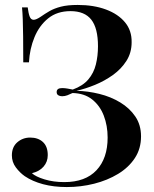

<svg xmlns="http://www.w3.org/2000/svg" viewBox="-20 -742 624 776"><path d="M294 -722Q359 -722 408.5 -703.5Q458 -685 485.5 -651.5Q513 -618 512 -571Q512 -529 491 -496Q470 -463 436.5 -439Q403 -415 364 -399Q325 -383 289 -375Q335 -374 381.5 -362.5Q428 -351 466 -328Q504 -305 527 -271Q550 -237 550 -191Q550 -141 525 -103Q500 -65 457 -39Q414 -13 360.5 0.5Q307 14 250 14Q197 14 154 2.5Q111 -9 80 -30Q60 -44 44 -65.5Q28 -87 28 -114Q28 -148 50 -167Q72 -186 102 -186Q134 -186 153.5 -168Q173 -150 173 -115Q173 -88 156 -68.5Q139 -49 109 -42Q124 -28 160 -17Q196 -6 240 -6Q325 -6 370 -54Q415 -102 415 -186Q415 -234 399.5 -274.5Q384 -315 352.5 -340Q321 -365 273 -366Q263 -361 252.5 -357Q242 -353 231 -353Q222 -353 215.5 -357Q209 -361 209 -370Q209 -386 231 -386Q242 -386 253 -384Q264 -382 274 -380Q315 -395 337 -421Q359 -447 367.5 -481.5Q376 -516 376 -555Q376 -628 349 -662.5Q322 -697 265 -697Q211 -697 175 -668Q139 -639 119.5 -592Q100 -545 97 -490H74Q74 -553 73.5 -594.5Q73 -636 72 -664Q71 -692 69 -712H92Q95 -688 100 -675Q105 -662 116 -662Q126 -662 144 -674Q161 -686 180 -697Q199 -708 226 -715Q253 -722 294 -722Z"/></svg>

Font: Playfair Display SemiBold
Style: Regular
Weight: 600
Designer: Claus Eggers Sørensen
Foundry: Claus Eggers Sørensen
Version: Version 1.203